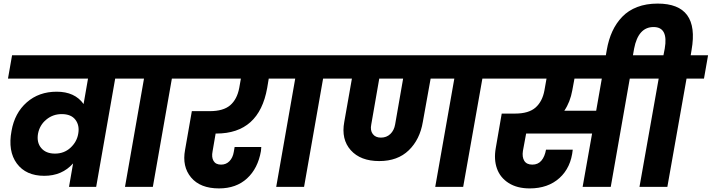

<svg xmlns="http://www.w3.org/2000/svg" viewBox="-20 -1051 4003 1080"><path d="M289.1 -187Q340.8 -187 376.5 -220Q412.1 -252.9 419.9 -297.9Q428.7 -344.7 404.5 -377Q380.4 -409.2 327.1 -409.2Q277.8 -409.2 240.5 -378.4Q203.1 -347.7 193.8 -298.8Q185.5 -249.5 211.9 -218.3Q238.3 -187 289.1 -187ZM725.1 -608.9H627.9L521 0H368.2L391.1 -131.8Q329.1 -62 229 -62Q126 -62 74.7 -131.3Q23.4 -200.7 44.9 -314.9Q62.5 -415.5 130.6 -475.3Q198.7 -535.2 298.8 -535.2Q400.9 -535.2 450.2 -465.8L475.1 -608.9H24.9L47.9 -740.2H749Z M683.1 0 790 -608.9H691.9L714.8 -740.2H1067.9L1044.9 -608.9H946.8L839.8 0Z M1011.7 -608.9 1034.7 -740.2H1599.6L1576.7 -608.9H1491.7L1482.9 -556.2Q1437.5 -299.8 1196.8 -299.8H1192.9L1175.8 -200.2Q1168.9 -166.5 1181.2 -145.8Q1193.4 -125 1223.6 -125Q1252 -125 1270.8 -144.5Q1289.6 -164.1 1294.9 -195.8L1299.8 -224.1H1449.7Q1447.8 -204.6 1447.8 -201.2Q1430.7 -103.5 1369.6 -47.4Q1308.6 8.8 1211.9 8.8Q1106.4 8.8 1054.9 -52.7Q1003.4 -114.3 1021 -208L1059.1 -425.8H1159.7Q1236.3 -425.8 1274.9 -459Q1313.5 -492.2 1325.7 -556.2L1335 -608.9Z M1533.7 0 1640.6 -608.9H1542.5L1565.4 -740.2H1918.5L1895.5 -608.9H1797.4L1690.4 0Z M2122.6 -276.9Q2154.3 -276.9 2175.5 -297.1Q2196.8 -317.4 2202.6 -351.1L2247.6 -608.9H2113.3L2068.4 -351.1Q2061.5 -317.9 2076.7 -297.4Q2091.8 -276.9 2122.6 -276.9ZM1861.3 -608.9 1884.3 -740.2H2814.5L2791.5 -608.9H2693.4L2585.4 0H2428.2L2535.6 -608.9H2402.3L2358.4 -365.2Q2341.8 -266.1 2279.3 -205.6Q2216.8 -145 2113.3 -145Q2007.8 -145 1953.1 -206.1Q1898.4 -267.1 1916.5 -365.2L1959.5 -608.9Z M3199.2 -543Q3187.5 -477.1 3154.3 -428.2H3333.5L3365.2 -608.9H3211.4ZM2757.3 -608.9 2781.2 -740.2H3643.6L3620.6 -608.9H3522.5L3415.5 0H3257.3L3310.5 -299.8H2939.5L2921.4 -202.1Q2916 -167.5 2929.2 -146.2Q2942.4 -125 2974.6 -125Q3006.3 -125 3025.4 -147.5Q3044.4 -169.9 3051.3 -209H3201.7Q3191.9 -108.4 3127.2 -49.8Q3062.5 8.8 2959.5 8.8Q2888.7 8.8 2841.1 -21.5Q2793.5 -51.8 2775.4 -102.8Q2757.3 -153.8 2768.6 -217.8L2802.2 -412.1H2877.4Q2954.1 -412.1 2992.7 -446.3Q3031.2 -480.5 3042.5 -543L3054.2 -608.9Z M3381.8 -705.1 3393.1 -770Q3403.3 -828.6 3424.6 -874.8Q3445.8 -920.9 3480 -956.5Q3514.2 -992.2 3564.5 -1011.5Q3614.7 -1030.8 3679.2 -1030.8Q3916 -1030.8 3870.1 -770L3865.2 -740.2H3962.9L3939.9 -608.9H3841.8L3733.9 0H3577.1L3685.1 -608.9H3585.9L3608.9 -740.2H3711.9L3719.2 -777.8Q3740.2 -898.9 3656.2 -898.9Q3570.3 -898.9 3546.9 -777.8L3534.2 -705.1Z"/></svg>

Font: SVN-Poppins
Style: Bold Italic
Weight: 700
Italic angle: -10°
Designer: Ninad Kale (Devanagari), Jonny Pinhorn (Latin)
Foundry: Indian Type Foundry
Version: Version 3.002 2017